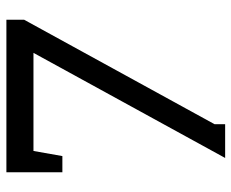

<svg xmlns="http://www.w3.org/2000/svg" viewBox="-82 -629 727 603"><g transform="rotate(-90 281.5 -327.5)"><path d="M192.9 -17.1V16.1H86.9L417 -585.9H108.9L92.8 -495.1H42V-670.9H521V-615.2Z"/></g></svg>

Font: Charis SIL Eur
Style: Regular
Weight: 400
Foundry: SIL International
Version: Version 5.000